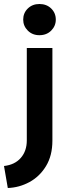

<svg xmlns="http://www.w3.org/2000/svg" viewBox="-59 -740 358 960"><path d="M75 -38Q75 15 45 49.5Q15 84 -39 90L-20 200Q37 198 88 170.5Q139 143 171 90.5Q203 38 203 -37V-500H75ZM138 -564Q103 -564 80 -587Q57 -610 57 -642Q57 -675 80 -697.5Q103 -720 138 -720Q174 -720 197 -697.5Q220 -675 220 -642Q220 -610 197 -587Q174 -564 138 -564Z"/></svg>

Font: Albert Sans
Style: Bold
Weight: 700
Designer: Andreas Rasmussen
Foundry: a.Foundry
Version: Version 1.025